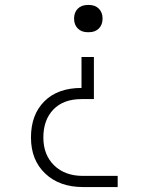

<svg xmlns="http://www.w3.org/2000/svg" viewBox="-20 -575 640 775"><path d="M334 -445Q309 -445 294 -460Q279 -475 279 -500Q279 -525 294 -540Q309 -555 334 -555H339Q364 -555 379 -540Q394 -525 394 -500Q394 -475 379 -460Q364 -445 339 -445ZM315 180Q220 180 162.5 125.5Q105 71 105 -20Q105 -112 159 -166Q213 -220 309 -220V-345H359V-175H309Q236 -175 195.5 -133Q155 -91 155 -20Q155 50 198.5 92.5Q242 135 315 135H455V180Z"/></svg>

Font: Pitagon Sans Mono Thin
Style: Regular
Weight: 100
Monospace: yes
Designer: Travis Tran
Foundry: Pitagon
Version: Version 1.001; ttfautohint (v1.8.4.7-5d5b);gftools[0.9.26]